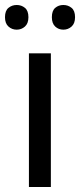

<svg xmlns="http://www.w3.org/2000/svg" viewBox="-31 -750 321 770"><path d="M173 0H85V-536H173ZM-11 -681Q-11 -707 3 -718.5Q17 -730 36 -730Q55 -730 69 -718.5Q83 -707 83 -681Q83 -656 69 -643.5Q55 -631 36 -631Q17 -631 3 -643.5Q-11 -656 -11 -681ZM177 -681Q177 -707 190.5 -718.5Q204 -730 223 -730Q242 -730 256 -718.5Q270 -707 270 -681Q270 -656 256 -643.5Q242 -631 223 -631Q204 -631 190.5 -643.5Q177 -656 177 -681Z"/></svg>

Font: Noto Sans Lydian
Style: Regular
Weight: 400
Designer: Monotype Design Team
Foundry: Monotype Imaging Inc.
Version: Version 2.002; ttfautohint (v1.8.4.7-5d5b)